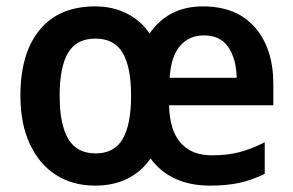

<svg xmlns="http://www.w3.org/2000/svg" viewBox="-20 -572 919 602"><path d="M616 -552Q722 -552 779.5 -486Q837 -420 837 -308V-242H510Q512 -163 546.5 -124Q581 -85 644 -85Q693 -85 731 -95Q769 -105 810 -126V-27Q772 -8 732 1Q692 10 639 10Q515 10 452 -75Q423 -33 379 -11.5Q335 10 279 10Q208 10 155.5 -23.5Q103 -57 73.5 -120.5Q44 -184 44 -272Q44 -405 104.5 -478.5Q165 -552 279 -552Q332 -552 376 -530.5Q420 -509 449 -467Q508 -552 616 -552ZM619 -461Q573 -461 544.5 -428Q516 -395 512 -328H722Q721 -387 696 -424Q671 -461 619 -461ZM279 -451Q220 -451 193.5 -406.5Q167 -362 167 -272Q167 -182 194 -136.5Q221 -91 280 -91Q338 -91 364.5 -136Q391 -181 391 -272Q391 -362 364.5 -406.5Q338 -451 279 -451Z"/></svg>

Font: Noto Sans Gurmukhi UI SemiCondensed SemiBold
Style: Regular
Weight: 600
Width: 4
Designer: Jelle Bosma - Monotype Design Team
Foundry: Monotype Imaging Inc.
Version: Version 2.004; ttfautohint (v1.8.4.7-5d5b)